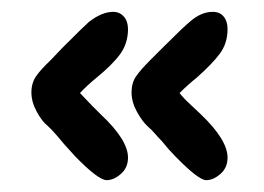

<svg xmlns="http://www.w3.org/2000/svg" viewBox="-20 -355 445 324"><path d="M196 -89Q196 -72 184 -61.5Q172 -51 160 -51Q146 -51 107 -91L88 -112Q70 -134 60 -143Q51 -150 42 -166.5Q33 -183 33 -199Q33 -215 41 -226.5Q49 -238 65 -253L85 -274Q122 -311 130 -318Q152 -335 171 -335Q182 -335 189 -327Q196 -319 196 -306Q196 -282 183 -264Q170 -246 143 -224Q126 -210 115 -198L135 -177L150 -162Q196 -119 196 -89ZM364 -89Q364 -72 352 -61.5Q340 -51 328 -51Q315 -51 276 -91Q265 -102 253 -117Q247 -123 241.5 -129.5Q236 -136 230 -141Q220 -150 211 -166.5Q202 -183 202 -199Q202 -215 209.5 -226Q217 -237 233 -253Q254 -274 254 -274Q289 -309 300 -318Q319 -335 339 -335Q351 -335 357.5 -327Q364 -319 364 -306Q364 -282 351 -264.5Q338 -247 312 -224Q297 -212 283 -198Q290 -189 301.5 -178.5Q313 -168 319 -162Q364 -119 364 -89Z"/></svg>

Font: Itim
Style: Regular
Weight: 400
Designer: Suppakit Chalermlarp
Version: Version 1.002g